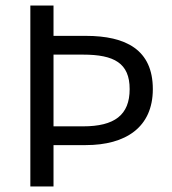

<svg xmlns="http://www.w3.org/2000/svg" viewBox="-20 -676 624 696"><path d="M90 0H174V-150H291C435 -150 534 -214 534 -353C534 -496 436 -546 291 -546H174V-656H90ZM174 -218V-478H281C394 -478 450 -447 450 -353C450 -259 395 -218 281 -218Z"/></svg>

Font: DAIFUKU Sans
Style: Regular
Weight: 400
Designer: Original font ‘Source Han Sans JP’ : Paul D. Hunt
Foundry: Daifuku
Version: Version 1.000